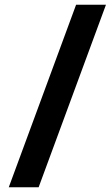

<svg xmlns="http://www.w3.org/2000/svg" viewBox="-20 -771 467 810"><path d="M427 -751Q356 -558 285 -366Q214 -174 143 19H17Q88 -174 159 -366Q230 -558 301 -751Z"/></svg>

Font: Josefin Sans Thin
Style: Bold
Weight: 700
Version: Version 2.000